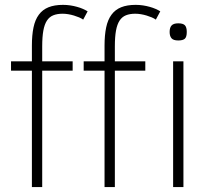

<svg xmlns="http://www.w3.org/2000/svg" viewBox="-20 -762 862 782"><path d="M318.8 -682.1Q312 -687 302.2 -691.2Q292.5 -695.3 281.2 -698.7Q270 -702.1 258.1 -704.1Q246.1 -706.1 234.9 -706.1Q212.9 -706.1 197 -699.7Q181.2 -693.4 171.1 -678Q161.1 -662.6 156.5 -637.2Q151.9 -611.8 151.9 -573.2V-512.2H275.9V-474.1H151.9V0H109.9V-474.1H24.9V-512.2H109.9V-576.2Q109.9 -619.1 116.5 -650.4Q123 -681.6 138.2 -702.1Q153.3 -722.7 177.5 -732.4Q201.7 -742.2 236.8 -742.2Q252 -742.2 266.4 -740Q280.8 -737.8 293.9 -734.1Q307.1 -730.5 318.1 -725.6Q329.1 -720.7 336.9 -715.8ZM614.7 -682.1Q607.9 -687 598.1 -691.2Q588.4 -695.3 577.1 -698.7Q565.9 -702.1 554 -704.1Q542 -706.1 530.8 -706.1Q508.8 -706.1 492.9 -699.7Q477.1 -693.4 467 -678Q457 -662.6 452.4 -637.2Q447.8 -611.8 447.8 -573.2V-512.2H571.8V-474.1H447.8V0H405.8V-474.1H320.8V-512.2H405.8V-576.2Q405.8 -619.1 412.4 -650.4Q418.9 -681.6 434.1 -702.1Q449.2 -722.7 473.4 -732.4Q497.6 -742.2 532.7 -742.2Q547.9 -742.2 562.3 -740Q576.7 -737.8 589.8 -734.1Q603 -730.5 614 -725.6Q625 -720.7 632.8 -715.8ZM740.7 -631.8Q740.7 -611.3 732.7 -604.2Q724.6 -597.2 706.1 -597.2Q686 -597.2 678.5 -606.2Q670.9 -615.2 670.9 -631.8Q670.9 -649.9 679 -658.4Q687 -667 706.1 -667Q725.6 -667 733.2 -658.9Q740.7 -650.9 740.7 -631.8ZM685.1 0V-512.2H727.1V0Z"/></svg>

Font: Clear Sans Thin
Style: Regular
Weight: 250
Foundry: Intel Corporation
Version: Version 1.00